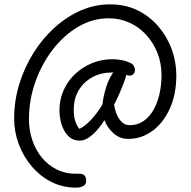

<svg xmlns="http://www.w3.org/2000/svg" viewBox="-20 -646 879 882"><path d="M330 216Q268 216 216.5 190Q165 164 126.5 119Q88 74 66.5 17Q45 -40 45 -101Q45 -183 68.5 -259.5Q92 -336 133.5 -402.5Q175 -469 231 -519.5Q287 -570 351.5 -598Q416 -626 485 -626Q556 -626 612 -598.5Q668 -571 708 -524Q748 -477 769 -419Q790 -361 790 -301Q790 -213 760 -147Q730 -81 680 -44.5Q630 -8 569 -8Q530 -8 501 -34Q472 -60 460 -94Q434 -53 404 -26.5Q374 0 346 0Q320 0 302.5 -13.5Q285 -27 274 -48Q263 -69 258 -93Q253 -117 253 -138Q253 -188 272 -231Q291 -274 325 -306Q359 -338 403 -356Q447 -374 497 -374Q515 -374 536 -370.5Q557 -367 576 -358Q589 -353 594.5 -343.5Q600 -334 600 -324Q600 -312 591.5 -304.5Q583 -297 571 -299Q562 -301 550.5 -304.5Q539 -308 525.5 -310.5Q512 -313 494 -313Q444 -313 404.5 -291.5Q365 -270 342 -232Q319 -194 319 -144Q318 -116 325 -92Q332 -68 345 -54Q372 -67 400 -97.5Q428 -128 451 -167Q452 -183 456.5 -203.5Q461 -224 468 -246.5Q475 -269 484.5 -287.5Q494 -306 504 -317Q510 -325 517.5 -329Q525 -333 533 -333Q548 -333 555 -321.5Q562 -310 559 -296Q555 -282 547 -261Q539 -240 528 -215Q517 -190 504 -165Q507 -144 515.5 -122.5Q524 -101 539 -86Q554 -71 575 -71Q612 -71 639.5 -90Q667 -109 685.5 -142Q704 -175 713 -216Q722 -257 722 -301Q722 -355 703.5 -402Q685 -449 652 -485.5Q619 -522 574.5 -542Q530 -562 479 -562Q406 -562 340 -523.5Q274 -485 223 -419Q172 -353 142.5 -270Q113 -187 113 -98Q113 -48 128.5 -2Q144 44 173.5 79.5Q203 115 245 134.5Q287 154 339 152Q359 151 367.5 159.5Q376 168 376 185Q376 201 362.5 208.5Q349 216 330 216Z"/></svg>

Font: Playpen Sans Light
Style: Regular
Weight: 300
Designer: Laura Meseguer, Veronika Burian, José Scaglione
Foundry: TypeTogether
Version: Version 1.001